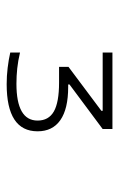

<svg xmlns="http://www.w3.org/2000/svg" viewBox="92 -862 365 590"><g transform="rotate(90 275.0 -567.5)"><path d="M239 -405Q214 -405 189 -408Q164 -411 142 -416V-446Q167 -440 190.5 -437.5Q214 -435 238 -435Q351 -435 351 -500Q351 -534 323 -550Q295 -566 234 -566H186V-595L321 -696V-700H142V-730H377V-700L240 -598V-594H248Q315 -594 349.5 -570Q384 -546 384 -500Q384 -405 239 -405Z"/></g></svg>

Font: M PLUS Code Latin SemiExpanded ExtraLight
Style: Regular
Weight: 250
Width: 6
Designer: Coji Morishita
Foundry: UNDERFOREST DESIGN
Version: Version 1.002; ttfautohint (v1.8.3)